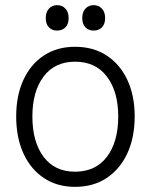

<svg xmlns="http://www.w3.org/2000/svg" viewBox="-20 -712 587 747"><path d="M272 15Q202 15 150.5 -19.5Q99 -54 71 -115.5Q43 -177 43 -259Q43 -340 71 -401Q99 -462 150.5 -496Q202 -530 272 -530Q343 -530 395 -496Q447 -462 475.5 -401Q504 -340 504 -259Q504 -177 475.5 -115.5Q447 -54 395 -19.5Q343 15 272 15ZM272 -44Q352 -44 396 -102Q440 -160 440 -259Q440 -356 396 -414Q352 -472 272 -472Q193 -472 149.5 -414Q106 -356 106 -259Q106 -160 149.5 -102Q193 -44 272 -44ZM202 -593Q183 -593 170.5 -605.5Q158 -618 158 -642Q158 -665 170.5 -678.5Q183 -692 202 -692Q222 -692 234.5 -678.5Q247 -665 247 -642Q247 -618 234.5 -605.5Q222 -593 202 -593ZM344 -593Q325 -593 312.5 -605.5Q300 -618 300 -642Q300 -665 312.5 -678.5Q325 -692 344 -692Q364 -692 376.5 -678.5Q389 -665 389 -642Q389 -618 376.5 -605.5Q364 -593 344 -593Z"/></svg>

Font: National Park Light
Style: Regular
Weight: 300
Designer: Andrea Herstowski, Ben Hoepner
Version: Version 1.009